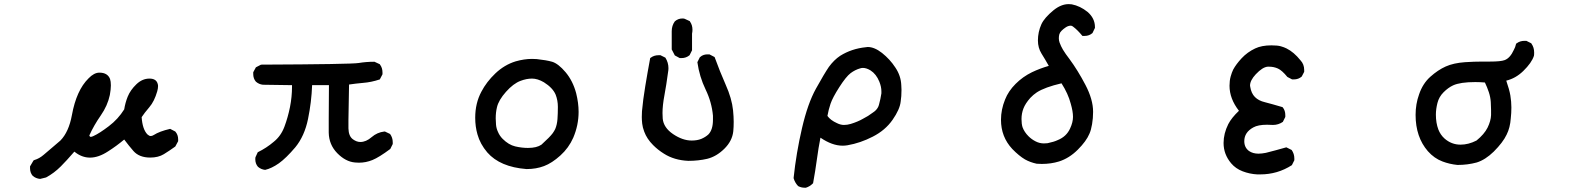

<svg xmlns="http://www.w3.org/2000/svg" viewBox="-20 -754 7540 914"><path d="M405.3 -109.4Q407.2 -102.5 412.1 -102.5Q417 -102.5 424.8 -106.4Q453.1 -119.1 498 -153.3Q542 -186.5 571.3 -233.4Q576.2 -264.6 587.9 -293.9Q600.6 -325.2 628.9 -352.5Q657.2 -379.9 691.4 -379.9Q723.6 -379.9 730.5 -355.5Q732.4 -349.6 732.4 -344.7Q732.4 -333 728.5 -319.3Q714.8 -271.5 690.9 -243.7Q667 -215.8 654.3 -196.3Q658.2 -138.7 681.6 -114.3Q690.4 -106.4 697.3 -106.4Q704.1 -106.4 711.9 -111.3Q739.3 -128.9 790 -140.6L814.5 -127.9Q828.1 -112.3 828.1 -90.8Q828.1 -87.9 828.1 -82L814.5 -56.6Q786.1 -36.1 759.8 -20Q733.4 -3.9 695.3 -3.9Q642.6 -3.9 615.2 -35.2Q594.7 -58.6 571.3 -89.8Q534.2 -58.6 494.1 -33.2Q404.3 25.4 334 -32.2Q295.9 11.7 269.5 38.1Q237.3 70.3 199.2 90.8L170.9 97.7Q150.4 95.7 135.7 83Q123 68.4 123 46.9Q123 43.9 123 38.1L139.6 9.8L143.6 7.8Q167 1 188 -17.1Q209 -35.2 234.4 -56.6Q263.7 -81.1 267.6 -85Q307.6 -126 322.3 -206.1Q343.8 -324.2 401.4 -380.9Q427.7 -408.2 453.1 -408.2Q492.2 -408.2 503.9 -377.9Q507.8 -366.2 507.8 -347.7Q507.8 -329.1 502.9 -301.8Q492.2 -251 459.5 -204.1Q426.8 -157.2 405.3 -109.4Z M1195.3 3.9Q1195.3 -3.9 1196.3 -5.9L1207 -29.3Q1249 -49.8 1283.2 -79.1Q1317.4 -106.4 1334 -150.9Q1350.6 -195.3 1360.4 -244.1Q1370.1 -293 1370.1 -340.8Q1370.1 -344.7 1370.1 -348.6L1231.4 -350.6Q1212.9 -352.5 1198.2 -365.2Q1185.5 -379.9 1185.5 -401.4Q1185.5 -404.3 1185.5 -410.2L1198.2 -433.6L1222.7 -446.3H1224.6Q1652.3 -448.2 1687.5 -454.1Q1722.7 -460 1760.7 -460H1762.7L1788.1 -448.2L1789.1 -446.3Q1800.8 -430.7 1800.8 -409.2Q1800.8 -406.2 1800.8 -400.4L1788.1 -376Q1747.1 -362.3 1708 -359.4Q1673.8 -356.4 1641.6 -351.6Q1638.7 -216.8 1638.7 -183.6Q1638.7 -150.4 1638.7 -142.6Q1639.6 -105.5 1660.2 -90.8Q1677.7 -78.1 1695.3 -78.1Q1722.7 -78.1 1749 -101.1Q1775.4 -124 1809.6 -127.9H1812.5L1836.9 -116.2Q1849.6 -98.6 1849.6 -77.1Q1849.6 -74.2 1849.6 -68.4L1837.9 -44.9Q1784.2 -4.9 1752.9 7.8Q1721.7 20.5 1688.5 20.5Q1679.7 20.5 1669.9 19.5Q1625 15.6 1585.4 -24.9Q1545.9 -65.4 1544.9 -123Q1544.9 -141.6 1544.9 -188.5Q1544.9 -235.4 1545.9 -348.6H1465.8Q1462.9 -268.6 1446.3 -187.5Q1429.7 -106.4 1385.7 -52.7Q1341.8 -1 1307.6 23.4Q1272.5 47.9 1242.2 54.7Q1222.7 52.7 1208 40Q1195.3 25.4 1195.3 3.9Z M2242.2 -193.4Q2242.2 -262.7 2271.5 -317.4Q2295.9 -364.3 2337.9 -404.3Q2380.9 -445.3 2434.6 -461.9Q2475.6 -473.6 2512.7 -473.6Q2524.4 -473.6 2535.2 -472.7Q2581.1 -467.8 2608.4 -460Q2637.7 -451.2 2672.4 -410.2Q2707 -369.1 2722.7 -310.5Q2734.4 -263.7 2734.4 -221.7Q2734.4 -158.2 2709 -98.6Q2687.5 -49.8 2647.5 -13.7Q2607.4 22.5 2569.8 36.6Q2532.2 50.8 2487.3 50.8Q2487.3 50.8 2486.3 50.8Q2360.4 41 2299.8 -28.3Q2265.6 -68.4 2252.9 -114.3Q2242.2 -151.4 2242.2 -193.4ZM2623 -139.6Q2631.8 -160.2 2633.8 -187Q2635.7 -213.9 2635.7 -245.1Q2635.7 -276.4 2625 -303.7Q2611.3 -335.9 2569.3 -362.3Q2539.1 -379.9 2512.7 -379.9Q2486.3 -379.9 2458 -369.1Q2423.8 -356.4 2388.7 -316.9Q2353.5 -277.3 2345.7 -243.2Q2339.8 -218.8 2339.8 -190.4Q2339.8 -177.7 2341.3 -160.2Q2342.8 -142.6 2350.6 -126Q2358.4 -107.4 2373 -92.8Q2401.4 -64.5 2432.6 -57.1Q2463.9 -49.8 2493.2 -49.8Q2535.2 -49.8 2557.6 -65.4Q2598.6 -102.5 2611.3 -120.1Q2618.2 -129.9 2623 -139.6Z M3036.1 -224.6Q3041 -279.3 3051.8 -344.2Q3062.5 -409.2 3075.2 -477.5L3078.1 -479.5Q3093.8 -491.2 3115.2 -491.2Q3118.2 -491.2 3124 -491.2L3147.5 -479.5Q3162.1 -456.1 3162.1 -429.7Q3162.1 -419.9 3160.2 -410.2Q3152.3 -350.6 3143.1 -301.3Q3133.8 -252 3133.8 -215.8Q3133.8 -202.1 3134.8 -189.5Q3138.7 -146.5 3184.1 -115.7Q3229.5 -85 3272.5 -85Q3298.8 -85 3318.4 -92.8Q3338.9 -101.6 3352.5 -114.3Q3374 -136.7 3374 -183.6Q3374 -193.4 3374 -203.1Q3368.2 -267.6 3338.9 -328.1Q3309.6 -388.7 3299.8 -458L3311.5 -481.4Q3321.3 -490.2 3330.6 -492.7Q3339.8 -495.1 3345.7 -495.1Q3351.6 -495.1 3357.4 -495.1L3381.8 -482.4Q3406.2 -415 3434.6 -350.6Q3463.9 -285.2 3469.7 -228.5Q3472.7 -198.2 3472.7 -173.8Q3472.7 -149.4 3470.7 -128.9Q3465.8 -83 3428.2 -45.9Q3390.6 -8.8 3346.7 2Q3304.7 11.7 3256.8 11.7Q3189.5 8.8 3140.6 -22.5Q3112.3 -40 3088.9 -63.5Q3059.6 -92.8 3046.9 -127Q3039.1 -147.5 3037.1 -165.5Q3035.2 -183.6 3035.2 -196.8Q3035.2 -210 3036.1 -224.6ZM3177.7 -518.6V-598.6Q3177.7 -601.6 3177.7 -605.5Q3177.7 -631.8 3192.4 -652.3Q3208 -666 3228.5 -666Q3237.3 -666 3240.2 -664.1L3263.7 -653.3L3264.6 -651.4Q3276.4 -634.8 3276.4 -612.3Q3276.4 -603.5 3274.4 -593.8V-514.6L3262.7 -491.2Q3246.1 -477.5 3224.6 -477.5Q3221.7 -477.5 3215.8 -477.5L3192.4 -490.2Z M3810.5 139.6Q3793.9 139.6 3779.3 131.8Q3763.7 115.2 3757.8 93.8Q3770.5 -26.4 3797.9 -144Q3825.2 -261.7 3864.3 -332Q3903.3 -402.3 3925.8 -435.5Q3950.2 -468.8 3979.5 -488.3Q4034.2 -522.5 4102.5 -529.3Q4106.4 -530.3 4110.4 -530.3Q4142.6 -530.3 4178.7 -502Q4216.8 -471.7 4242.2 -432.6Q4268.6 -393.6 4270.5 -348.6Q4271.5 -335.9 4271.5 -326.2Q4271.5 -294.9 4267.6 -270.5Q4263.7 -233.4 4229 -183.6Q4194.3 -133.8 4134.8 -103.5Q4076.2 -73.2 4014.6 -62.5Q4002.9 -60.5 3991.2 -60.5Q3941.4 -60.5 3885.7 -98.6Q3876 -49.8 3868.7 4.9Q3861.3 59.6 3850.6 118.2L3848.6 120.1Q3835 133.8 3816.4 139.6Q3812.5 139.6 3810.5 139.6ZM4175.8 -319.3Q4175.8 -340.8 4166 -365.2Q4151.4 -401.4 4124 -418.9Q4104.5 -430.7 4087.9 -430.7Q4081.1 -430.7 4075.2 -428.7Q4050.8 -421.9 4029.3 -405.8Q4007.8 -389.6 3975.6 -339.4Q3943.4 -289.1 3933.6 -259.8Q3923.8 -230.5 3918.9 -202.1Q3933.6 -181.6 3963.9 -168Q3981.4 -159.2 3997.6 -159.2Q4013.7 -159.2 4029.8 -164.1Q4045.9 -168.9 4061 -175.3Q4076.2 -181.6 4087.9 -188.5Q4113.3 -201.2 4134.8 -217.8Q4143.6 -223.6 4148.4 -228.5Q4160.2 -240.2 4164.1 -254.9Q4171.9 -283.2 4175.8 -309.6Q4175.8 -314.5 4175.8 -319.3Z M4745.1 -183.6Q4745.1 -232.4 4764.6 -280.3Q4780.3 -320.3 4814.5 -354.5Q4848.6 -388.7 4892.6 -410.2Q4931.6 -428.7 4972.7 -440.4Q4955.1 -471.7 4938 -499Q4920.9 -526.4 4920.9 -561.5Q4920.9 -601.6 4937.5 -638.7Q4952.1 -669.9 4995.1 -705.1Q5031.2 -734.4 5067.4 -734.4Q5074.2 -734.4 5082 -733.4Q5122.1 -725.6 5157.2 -697.3Q5192.4 -667 5192.4 -625Q5192.4 -624 5192.4 -621.1L5180.7 -596.7Q5165 -583 5143.6 -583Q5140.6 -583 5132.8 -583Q5109.4 -611.3 5089.8 -626Q5083 -631.8 5078.1 -631.8Q5065.4 -631.8 5053.7 -624Q5042 -616.2 5033.7 -607.9Q5025.4 -599.6 5022.9 -590.8Q5020.5 -582 5020.5 -571.8Q5020.5 -561.5 5023.9 -551.8Q5027.3 -542 5031.2 -534.2Q5035.2 -526.4 5040 -517.6Q5051.8 -498 5071.3 -472.7Q5110.4 -419.9 5147 -350.1Q5183.6 -280.3 5183.6 -221.7Q5183.6 -191.4 5178.7 -162.6Q5173.8 -133.8 5166 -117.2Q5151.4 -82 5110.8 -41.5Q5070.3 -1 5021.5 14.6Q4983.4 26.4 4939.5 26.4Q4922.9 26.4 4915 25.4Q4883.8 18.6 4859.4 4.9Q4831.1 -11.7 4798.8 -44.9Q4745.1 -102.5 4745.1 -183.6ZM5077.1 -260.7Q5064.5 -308.6 5033.2 -357.4Q4954.1 -338.9 4916 -314.5Q4898.4 -302.7 4884.8 -288.1Q4861.3 -261.7 4852.1 -237.8Q4842.8 -213.9 4842.8 -187.5Q4842.8 -164.1 4847.7 -148.4Q4856.4 -125 4876 -105.5Q4890.6 -90.8 4909.7 -81.1Q4928.7 -71.3 4949.2 -71.3Q4958 -71.3 4966.8 -72.3Q4999 -79.1 5014.6 -86.9Q5056.6 -103.5 5074.2 -142.6Q5087.9 -171.9 5087.9 -197.8Q5087.9 -223.6 5077.1 -260.7Z M6040 -159.2 6011.7 -160.2Q5968.8 -160.2 5946.3 -147.5Q5903.3 -124 5903.3 -82Q5903.3 -51.8 5925.8 -35.2Q5944.3 -22.5 5970.7 -22.5Q5986.3 -22.5 6005.9 -26.4Q6052.7 -38.1 6103.5 -52.7L6128.9 -40Q6141.6 -21.5 6141.6 0Q6141.6 2.9 6141.6 8.8L6129.9 32.2Q6061.5 76.2 5979.5 76.2Q5972.7 76.2 5965.8 76.2H5964.8Q5928.7 74.2 5895.5 61.5Q5862.3 48.8 5840.8 23.4Q5804.7 -19.5 5804.7 -73.2Q5804.7 -118.2 5827.1 -163.1Q5842.8 -193.4 5877.9 -226.6Q5833 -284.2 5833 -345.7Q5833 -370.1 5838.4 -389.6Q5843.8 -409.2 5850.6 -422.9Q5864.3 -448.2 5890.6 -476.6Q5918 -505.9 5955.1 -523.4Q5986.3 -538.1 6032.2 -538.1Q6061.5 -538.1 6077.1 -533.7Q6092.8 -529.3 6104.5 -523.4Q6139.6 -505.9 6170.9 -466.8Q6188.5 -448.2 6188.5 -420.9Q6188.5 -417 6188.5 -412.1L6176.8 -389.6Q6161.1 -376 6139.6 -376Q6136.7 -376 6130.9 -376L6108.4 -387.7Q6083 -418.9 6063.5 -427.7Q6043.9 -436.5 6022.5 -436.5Q6018.6 -436.5 6014.6 -436.5Q5990.2 -434.6 5958 -400.4Q5930.7 -371.1 5930.7 -346.7Q5930.7 -343.8 5931.6 -340.8Q5936.5 -309.6 5954.1 -292Q5971.7 -274.4 6001 -267.6Q6035.2 -258.8 6085 -244.1L6086.9 -242.2Q6098.6 -227.5 6098.6 -206.1Q6098.6 -203.1 6098.6 -197.3L6086.9 -173.8Q6065.4 -159.2 6040 -159.2Z M7038.1 -460.9H7073.2Q7124 -460.9 7142.6 -467.8Q7168.9 -477.5 7186.5 -516.6Q7193.4 -528.3 7197.3 -545.9L7200.2 -547.9Q7215.8 -559.6 7237.3 -559.6Q7240.2 -559.6 7246.1 -559.6L7269.5 -547.9L7270.5 -545.9Q7283.2 -528.3 7283.2 -503.9Q7283.2 -492.2 7282.2 -488.3Q7271.5 -455.1 7231.4 -416Q7195.3 -380.9 7150.4 -370.1Q7165 -328.1 7169.9 -299.8Q7174.8 -269.5 7174.8 -242.7Q7174.8 -215.8 7171.9 -190.4Q7168.9 -146.5 7152.3 -113.3Q7134.8 -76.2 7090.8 -32.2Q7050.8 6.8 7009.8 19.5Q6966.8 31.2 6918.9 31.2H6918Q6879.9 27.3 6846.7 14.6Q6807.6 0 6777.3 -34.2Q6718.8 -101.6 6718.8 -207Q6718.8 -258.8 6735.4 -304.7Q6752.9 -356.4 6789.1 -388.7Q6825.2 -420.9 6862.3 -437.5Q6899.4 -454.1 6954.1 -458Q6997.1 -460.9 7038.1 -460.9ZM7048.8 -361.3Q7024.4 -363.3 7002.9 -363.3Q6931.6 -363.3 6897.5 -347.7Q6874 -336.9 6852.1 -314.9Q6830.1 -293 6822.8 -263.7Q6815.4 -234.4 6815.4 -208Q6815.4 -168.9 6827.1 -137.7Q6836.9 -112.3 6856.4 -94.7Q6889.6 -65.4 6932.6 -65.4Q6970.7 -65.4 7008.8 -85Q7045.9 -115.2 7061.5 -146.5Q7077.1 -178.7 7078.1 -206.1Q7078.1 -215.8 7078.1 -230.5Q7078.1 -245.1 7076.7 -268.6Q7075.2 -292 7067.4 -315.4Q7059.6 -338.9 7048.8 -361.3Z"/></svg>

Font: JasonHandwriting2
Style: SemiBold
Weight: 600
Version: Version 1.04.7